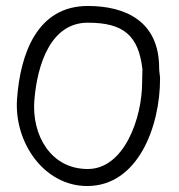

<svg xmlns="http://www.w3.org/2000/svg" viewBox="-20 -609 598 643"><path d="M37 -277C27 -131 128 14 272 14C442 14 516 -185 516 -345C516 -358 513 -367 513 -381C513 -539 399 -589 274 -589C105 -589 48 -430 37 -277ZM95 -273C105 -396 151 -533 274 -533C394 -533 444 -490 457 -377C457 -364 456 -348 456 -333C456 -214 396 -43 274 -43C148 -43 86 -159 95 -273Z"/></svg>

Font: Comica
Style: Rg
Weight: 400
Designer: Jasper
Foundry: KineticPlasma Fonts/Cannot Into Space Fonts
Version: Version 0.89